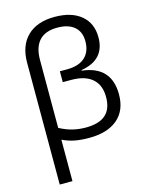

<svg xmlns="http://www.w3.org/2000/svg" viewBox="-144 -854 916 1182"><g transform="rotate(-15 314.0 -262.5)"><path d="M321.8 -765.1Q429.2 -765.1 490 -714.4Q550.8 -663.6 550.8 -574.2Q550.8 -430.7 397.9 -405.8V-401.9Q582 -381.3 582 -202.1Q582 -100.1 517.6 -45.2Q453.1 9.8 336.9 9.8Q283.7 9.8 244.6 2.2Q205.6 -5.4 167 -23.9V240.2H85.9V-535.2Q85.9 -645 147.7 -705.1Q209.5 -765.1 321.8 -765.1ZM320.8 -696.8Q243.7 -696.8 205.3 -654.8Q167 -612.8 167 -532.2V-99.1Q212.4 -75.2 251.7 -66.2Q291 -57.1 333 -57.1Q416.5 -57.1 458.7 -93.8Q501 -130.4 501 -207Q501 -283.7 454.6 -323.7Q408.2 -363.8 321.8 -363.8H267.1V-433.1H312Q387.7 -433.1 427.2 -469Q466.8 -504.9 466.8 -571.8Q466.8 -631.8 428.7 -664.3Q390.6 -696.8 320.8 -696.8Z"/></g></svg>

Font: WebKoruri
Style: Regular
Weight: 400
Foundry: lindwurm / mohemohe
Version: Version 1.00